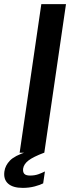

<svg xmlns="http://www.w3.org/2000/svg" viewBox="-44 -743 363 934"><path d="M51.5 0 157 -723H277L171.5 0ZM66.5 171Q18.5 171 -4.8 150Q-28 129 -22.5 90.5Q-18.5 62 4.2 38.2Q27 14.5 85.5 -4.5L170.5 0Q117.5 20 94.8 37.5Q72 55 68.5 77Q66.5 94 74.2 102.5Q82 111 102 111Q125 111 143 104.5Q161 98 174.5 91L166 149Q152 156.5 124.8 163.8Q97.5 171 66.5 171Z"/></svg>

Font: Public Sans Thin SemiBold
Style: Italic
Weight: 600
Italic angle: -8°
Version: Version 2.001